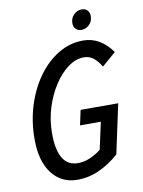

<svg xmlns="http://www.w3.org/2000/svg" viewBox="-95 -926 745 1001"><g transform="rotate(-10 278.0 -425.5)"><path d="M49 -236Q49 -330 75 -413.5Q101 -497 147.5 -561.5Q194 -626 255.5 -663Q317 -700 387 -700Q478 -700 540 -612L466 -548Q447 -580 425.5 -596.5Q404 -613 375 -613Q333 -613 292 -583Q251 -553 217.5 -501.5Q184 -450 164 -385.5Q144 -321 144 -251Q144 -75 251 -75Q282 -75 313.5 -88Q345 -101 374 -124L405 -267H295L312 -346H511L455 -85Q407 -42 351 -16Q295 10 233 10Q149 10 99 -55Q49 -120 49 -236ZM348 -797Q348 -826 366.5 -843.5Q385 -861 408 -861Q428 -861 438.5 -849Q449 -837 449 -819Q449 -790 430.5 -773Q412 -756 390 -756Q370 -756 359 -768Q348 -780 348 -797Z"/></g></svg>

Font: Radio Canada Condensed
Style: Italic
Weight: 400
Width: 3
Italic angle: -12°
Designer: Charles Daoud, Etienne Aubert Bonn, Alexandre Saumier Demers, Jacques Le Bailly
Foundry: Radio-Canada
Version: Version 2.104; ttfautohint (v1.8.4.7-5d5b);gftools[0.9.28.de